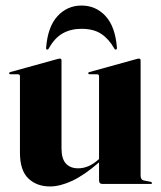

<svg xmlns="http://www.w3.org/2000/svg" viewBox="-20 -664 581 693"><path d="M52 -113V-388.5Q52 -396 44 -396H18Q13 -396 13 -400Q13 -402.5 17.5 -404L184 -450Q193 -452.5 196 -452.5Q202 -452.5 202 -446V-128.5Q202 -91 217.8 -73.8Q233.5 -56.5 262 -56.5Q300 -56.5 334 -87L337.5 -90V-388.5Q337.5 -396 330 -396H304Q298.5 -396 298.5 -400Q298.5 -402.5 303 -404L469.5 -450Q477.5 -452.5 481.5 -452.5Q487.5 -452.5 487.5 -446V-30Q487.5 -15 499.5 -12.5L523 -8Q528.5 -6.5 528.5 -3.5Q528.5 0 524 0H350Q337.5 0 337.5 -13V-78Q284 -31.5 240.2 -11.2Q196.5 9 160.5 9Q112.5 9 82.2 -20Q52 -49 52 -113ZM274 -560Q235.5 -560 206.2 -543.5Q177 -527 156 -489Q154 -485 151 -485Q145.5 -485 146.5 -492Q152.5 -568 187.8 -606Q223 -644 274 -644Q326 -644 361 -606Q396 -568 402 -492Q402.5 -485 397.5 -485Q394.5 -485 392.5 -489Q372.5 -524 345 -542Q317.5 -560 274 -560Z"/></svg>

Font: Fraunces 144pt
Style: Bold
Weight: 700
Version: Version 1.000;[b76b70a41]